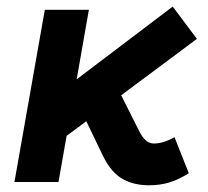

<svg xmlns="http://www.w3.org/2000/svg" viewBox="-20 -547 626 577"><path d="M23.4 0 114.7 -517.6H247.1L210.4 -308.6L499 -527.3L571.8 -430.2L344.2 -260.7L397.9 -153.8Q416.5 -115.7 441.9 -115.7Q471.2 -115.7 504.4 -134.8L547.4 -26.4Q516.1 -6.8 488.3 1.5Q460.4 9.8 427.7 9.8Q381.8 9.8 347.9 -9.5Q314 -28.8 290 -77.6L239.3 -182.6L180.2 -138.7L155.8 0Z"/></svg>

Font: Cascadia Mono
Style: Bold Italic
Weight: 700
Italic angle: -10°
Monospace: yes
Designer: Aaron Bell
Foundry: Saja Typeworks
Version: Version 2404.023; ttfautohint (v1.8.4)